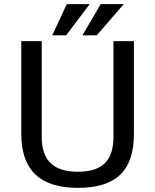

<svg xmlns="http://www.w3.org/2000/svg" viewBox="-20 -899 749 929"><path d="M83 -251V-700H182V-237Q182 -151 225 -109.5Q268 -68 356 -68Q445 -68 487 -109Q529 -150 529 -237V-700H628V-251Q628 -117 561.5 -53.5Q495 10 356 10Q219 10 151 -55Q83 -120 83 -251ZM303 -879H414L300 -728H233ZM467 -879H579L448 -728H379Z"/></svg>

Font: Krub Medium
Style: Regular
Weight: 500
Designer: Ekaluck Peanpanawate
Foundry: Cadson Demak Co.,Ltd.
Version: Version 1.000; ttfautohint (v1.6)